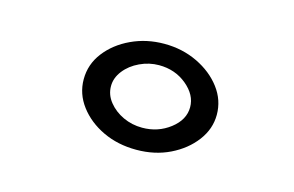

<svg xmlns="http://www.w3.org/2000/svg" viewBox="-49 -740 722 471"><g transform="rotate(15 312.5 -504.5)"><path d="M320 -370Q273 -370 235 -388Q197 -406 174 -436.5Q151 -467 151 -504Q151 -542 174.5 -572.5Q198 -603 236.5 -621Q275 -639 320 -639Q366 -639 404.5 -620.5Q443 -602 466 -571.5Q489 -541 489 -504Q489 -468 466 -437.5Q443 -407 405 -388.5Q367 -370 320 -370ZM320 -426Q360 -426 390.5 -449.5Q421 -473 421 -505Q421 -536 391.5 -560.5Q362 -585 321 -585Q296 -585 272.5 -574Q249 -563 234.5 -544.5Q220 -526 220 -505Q220 -483 234.5 -465Q249 -447 271.5 -436.5Q294 -426 320 -426Z"/></g></svg>

Font: Inconsolata Expanded
Style: Regular
Weight: 400
Width: 7
Monospace: yes
Designer: Raph Levien, Cyreal, Brenton Simpson
Foundry: Raph Levien, Cyreal, Google
Version: Version 3.100; ttfautohint (v1.8.4.7-5d5b)